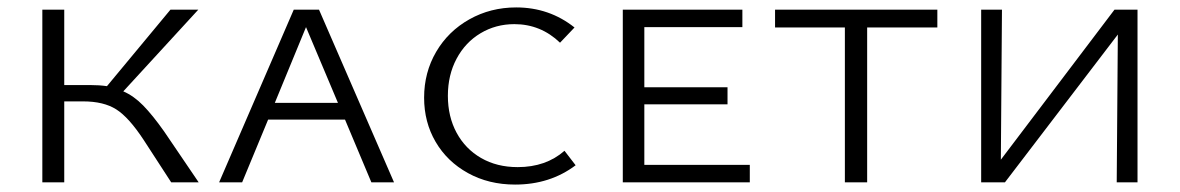

<svg xmlns="http://www.w3.org/2000/svg" viewBox="-20 -491 3177 517"><path d="M515 0H441L367 -114Q327 -175 293 -196.5Q259 -218 204 -218H153V0H94V-465H153V-262H222Q247 -262 268 -259L439 -465H514L312 -245Q340 -233 365.5 -207Q391 -181 422 -137Z M909 -169H702L632 0H570L771 -465H839L1041 0H980ZM890 -214 804 -418 720 -214Z M1122 -228Q1122 -296 1154.5 -351.5Q1187 -407 1244 -439Q1301 -471 1370 -471Q1459 -471 1527 -417L1488 -376Q1436 -426 1365 -426Q1315 -426 1274 -401.5Q1233 -377 1209.5 -333Q1186 -289 1186 -233Q1186 -177 1209.5 -133.5Q1233 -90 1275.5 -65.5Q1318 -41 1374 -41Q1450 -41 1500 -85L1530 -46Q1461 6 1367 6Q1296 6 1240 -25Q1184 -56 1153 -109Q1122 -162 1122 -228Z M1999 -47V0H1657V-465H1979V-418H1715V-256H1939V-210H1715V-47Z M2504 -417H2315V0H2255V-417H2067V-465H2504Z M3043 0H2987L2990 -398L2686 0H2622V-465H2678L2675 -61L2981 -465H3043Z"/></svg>

Font: Ysabeau SC Semilight
Style: Regular
Weight: 300
Designer: Christian Thalmann (Catharsis Fonts)
Version: Version 0.003